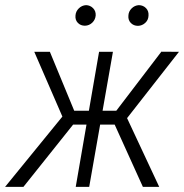

<svg xmlns="http://www.w3.org/2000/svg" viewBox="-54 -731 720 751"><path d="M203.6 -243.7 80.1 -528.3H141.1L236.3 -297.9H320.3L304.7 -243.7ZM234.4 -246.6 37.6 0H-34.2L207 -295.9ZM387.7 -528.3 294.9 0H242.2L333.5 -528.3ZM646 -528.3 423.3 -243.7H318.8L322.3 -297.9H400.9L577.1 -528.8ZM504.9 0 390.1 -253.4 430.2 -296.4 568.8 0ZM241.2 -669.9Q242.2 -686.5 254.2 -698.2Q266.1 -710 282.7 -710.9Q298.8 -710.4 310.1 -699Q321.3 -687.5 320.3 -670.4Q318.8 -653.8 306.9 -642.3Q294.9 -630.9 278.3 -630.4Q261.2 -630.4 250.5 -641.6Q239.7 -652.8 241.2 -669.9ZM448.2 -669.4Q448.7 -686 460.7 -698Q472.7 -710 489.3 -710.9Q506.3 -710.4 517.3 -699Q528.3 -687.5 526.9 -669.9Q526.4 -652.8 514.2 -641.6Q502 -630.4 485.8 -629.9Q468.8 -629.9 457.8 -641.1Q446.8 -652.3 448.2 -669.4Z"/></svg>

Font: Roboto Condensed Light
Style: Italic
Weight: 300
Italic angle: -12°
Designer: Christian Robertson
Foundry: Google
Version: Version 3.0; 2020